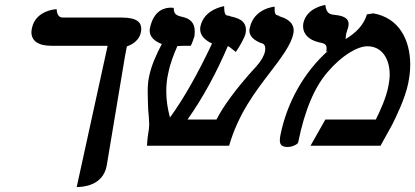

<svg xmlns="http://www.w3.org/2000/svg" viewBox="-20 -589 1678 776"><path d="M485 -361C492 -400 493 -402 494 -402C519 -410 544 -430 549 -457C550 -461 551 -467 551 -472C551 -496 537 -518 473 -518H234C219 -518 210 -529 209 -552C209 -552 124 -549 109 -475C108 -470 107 -464 107 -459C107 -425 133 -404 187 -404H415L290 167C310 167 395 164 411 82Z M1165 -451C1166 -456 1167 -460 1167 -465C1167 -504 1129 -517 1110 -523C1108 -523 1108 -524 1108 -524H1110C1109.1 -524.9 1106.3 -526.1 1101 -527C1096 -529 1090 -531 1090 -551V-562C1090 -562 1005 -556 989 -474C988 -471 988 -468 988 -465C988 -444 1004 -427 1037 -414V-415C1042 -413 1052 -410 1052 -393C1052 -390 1052 -386 1051 -381C1047 -363 1035 -342 1017 -322C927 -224 879 -153 855 -106H738C803 -198 857 -300 901 -403C905 -401 910 -398 933 -379C948 -399 969 -439 972 -451C973 -458 974 -463 974 -468C974 -508 938 -517 911 -523C909.6 -523.6 908.6 -524.2 907 -525C905 -525 902 -526 899 -526C893 -528 886 -529 886 -564C886 -564 805 -553 790 -482C789 -478 789 -475 789 -471C789 -447.7 805 -428.3 837 -413C780 -292 723 -191 667 -114C658 -147 652 -183 652 -219C652 -243 654 -268 660 -293C668 -334 683 -371 697 -403H698C707 -404 736 -404 751 -404C756 -413 763 -433 766 -443C767 -451 767 -458 767 -464C767 -495 750 -514 716 -521C689 -527 683 -534 682 -557C682 -557 677 -558 670 -558C647 -558 601 -549 586 -475C585 -472 585 -468 585 -465C585 -442 602 -423 634 -411C613 -371 591 -324 582 -277C578 -258 577 -239 577 -218C577 -196 578 -172 579 -145C581 -127 582 -109 583 -88V-83C583 -74 581 -62 579 -49C577 -36 575 -21 574 0H906C943 -129 1013.1 -220 1069 -293C1114.5 -352.4 1156 -407 1165 -451ZM1037 -414H1039Z M1463 -531C1450 -487 1418 -456 1377 -431C1377 -437 1378 -445 1379 -452C1380 -457 1382 -461 1383 -465L1382 -464C1385 -470 1387 -476 1388 -483C1389 -487 1389 -490 1389 -492C1389 -522 1354 -527 1324 -530C1314 -532 1298 -536 1295 -569C1295 -569 1219 -559 1206 -495C1205 -491 1205 -486 1205 -482C1205 -453 1226 -428 1269 -418C1292 -414 1300 -409 1300 -394C1300 -390 1300 -386 1298 -380L1305 -383C1209 -297 1141 -177 1114 -46C1112 -37 1111 -29 1111 -22C1111 -5 1118 5 1143 5C1163 5 1184 -7 1185 -13C1212 -147 1253 -240 1306 -300C1361 -364 1424 -402 1465 -402C1522 -402 1555 -354 1555 -287C1555 -273 1553 -258 1550 -242C1541 -194 1516 -140 1499 -106H1295L1235 0H1518L1565 -85C1578 -111 1617.8 -191 1630 -253C1634.9 -278 1638 -303 1638 -327C1638 -429 1592 -517 1489 -535Z"/></svg>

Font: Linux Libertine O
Style: Bold Italic
Weight: 700
Italic angle: -11.5°
Designer: Philipp H. Poll
Foundry: Philipp H. Poll
Version: Version 4.1.0